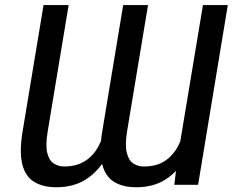

<svg xmlns="http://www.w3.org/2000/svg" viewBox="-20 -748 948 777"><path d="M697.8 -105 801.3 -727.5H901.9L781.7 0H685.5ZM729.5 -246.1 775.4 -247.1Q763.2 -173.3 733.2 -115.2Q703.1 -57.1 653.1 -23.7Q603 9.8 531.2 9.8Q477.5 9.8 442.1 -11.7Q406.7 -33.2 393.6 -82.8Q380.4 -132.3 393.6 -215.3L478.5 -727.5H579.1L494.1 -215.3Q485.4 -160.2 493.2 -129.4Q501 -98.6 519.5 -86.4Q538.1 -74.2 562 -74.2Q613.3 -74.2 647.2 -96.7Q681.2 -119.1 701.2 -158Q721.2 -196.8 729.5 -246.1ZM408.2 -246.1 454.1 -247.1Q442.4 -173.3 411.6 -115.2Q380.9 -57.1 330.3 -23.7Q279.8 9.8 207.5 9.8Q154.8 9.8 119.1 -11.5Q83.5 -32.7 70.6 -82Q57.6 -131.3 71.3 -215.3L156.2 -727.5H257.8L172.9 -215.3Q163.6 -158.2 171.6 -127.7Q179.7 -97.2 198.5 -85.7Q217.3 -74.2 238.8 -74.2Q290 -74.2 324.7 -96.7Q359.4 -119.1 379.6 -158Q399.9 -196.8 408.2 -246.1Z"/></svg>

Font: Inter Variable
Style: Italic
Weight: 400
Italic angle: -9.39999°
Designer: Rasmus Andersson
Foundry: rsms
Version: Version 4.001;git-9221beed3